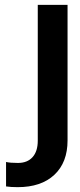

<svg xmlns="http://www.w3.org/2000/svg" viewBox="-20 -540 329 793"><path d="M53 233Q25 233 5 230V129Q22 133 54 133Q93 133 114.5 109Q136 85 136 41V-520H259V40Q259 131 204.5 182Q150 233 53 233Z"/></svg>

Font: Non Bureau Medium
Style: Regular
Weight: 500
Designer: Jona Saucedo
Foundry: Non Foundry
Version: Version 1.000; ttfautohint (v1.8.4)